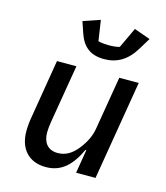

<svg xmlns="http://www.w3.org/2000/svg" viewBox="-116 -862 832 963"><g transform="rotate(15 300.0 -380.5)"><path d="M366.5 0H467.3L553.3 -516H452.4L405.5 -236.2C396.7 -182.9 362.9 -139.6 350.5 -124.3C323.5 -91.6 292.3 -71.4 251.1 -71.4C197.4 -71.4 173.7 -108 173.7 -157.7C173.7 -173.3 175.8 -193.5 179.3 -215.2L229.8 -516H128.9L79.2 -216.3C73.5 -185 71.4 -159.8 71.4 -137.1C71.4 -47.6 120.7 12.1 211.6 12.1C294.4 12.1 343.8 -39.8 382.1 -122.5H386.7ZM200.3 -742.9 218.8 -688.2C240.8 -620.7 280.9 -586.6 354 -586.6C420.1 -586.6 473 -616.5 514.2 -686.1L548.7 -742.9L464.8 -772.7L414.8 -666.2C400.6 -661.6 377.1 -659.8 358.3 -659.8C344.5 -659.8 317.5 -661.6 304 -666.2L288 -772.7Z"/></g></svg>

Font: Margiela Mono Italic Medium It
Style: Regular
Weight: 500
Designer: Mike Abbink, Paul van der Laan, Pieter van Rosmalen
Foundry: Bold Monday
Version: Version 2.003 2021